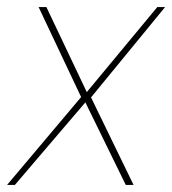

<svg xmlns="http://www.w3.org/2000/svg" viewBox="-48 -522 486 542"><path d="M-28 0 181 -248 61 -502H83L197 -262L396 -502H418L209 -247L329 0H307L193 -233L-6 0Z"/></svg>

Font: DM Sans 16pt Thin
Style: Italic
Weight: 250
Italic angle: -10°
Version: Version 4.004;gftools[0.9.30]